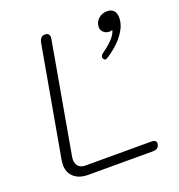

<svg xmlns="http://www.w3.org/2000/svg" viewBox="-129 -821 866 929"><g transform="rotate(-20 304.0 -356.5)"><path d="M69 -87Q69 -94 71 -110L172 -678Q178 -710 203 -710Q226 -710 226 -687Q226 -681 225 -678L124 -107Q123 -102 123 -94Q123 -72 135.5 -59.5Q148 -47 170 -47H508Q540 -47 534 -23Q529 0 500 0H168Q122 0 95.5 -23.5Q69 -47 69 -87ZM425 -512Q425 -518 429.5 -523Q434 -528 444 -535Q510 -583 517 -619Q508 -616 501 -616Q484 -616 472 -627Q460 -638 460 -654Q460 -679 478.5 -696Q497 -713 524 -713Q545 -713 557 -700.5Q569 -688 569 -664Q569 -626 542.5 -587Q516 -548 469 -514Q466 -512 454.5 -504Q443 -496 437 -496Q433 -496 428 -503Q425 -508 425 -512Z"/></g></svg>

Font: Kodchasan ExtraLight
Style: Italic
Weight: 275
Italic angle: -10°
Version: Version 1.000; ttfautohint (v1.6)